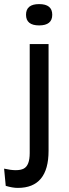

<svg xmlns="http://www.w3.org/2000/svg" viewBox="-56 -732 336 937"><path d="M31 185Q5 185 -28 175L-36 91Q30 106 59.5 91Q89 76 89 15V-517H181V4Q181 185 31 185ZM135 -608Q71 -608 71 -660Q71 -712 135 -712Q199 -712 199 -660Q199 -608 135 -608Z"/></svg>

Font: Bricolage Grotesque 12pt
Style: Regular
Weight: 400
Designer: Mathieu Triay
Foundry: Atelier Triay
Version: Version 1.001; ttfautohint (v1.8.4.7-5d5b);gftools[0.9.33.de